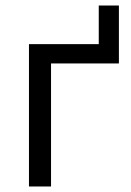

<svg xmlns="http://www.w3.org/2000/svg" viewBox="-20 -676 475 696"><path d="M85 0H165V-446H411V-656H338V-516H85Z"/></svg>

Font: LVC Sans
Style: Regular
Weight: 400
Designer: Mike Abbink, Paul van der Laan, Pieter van Rosmalen
Foundry: Bold Monday
Version: Version 3.0